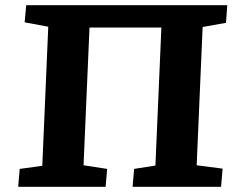

<svg xmlns="http://www.w3.org/2000/svg" viewBox="-20 -720 914 740"><path d="M50 0 56 -69 143 -81 166 -617 75 -634 81 -700H856L851 -632L761 -616L738 -83L838 -70L832 0H491L497 -69L579 -82L602 -614H325L302 -83L393 -69L387 0Z"/></svg>

Font: Literata 7pt
Style: Bold Italic
Weight: 700
Italic angle: -2°
Designer: Latin by Veronika Burian and Jose Scaglione. Greek by Irene Vlachou. Cyrillic by Vera Evstafieva
Foundry: TypeTogether
Version: Version 3.002